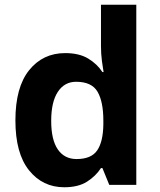

<svg xmlns="http://www.w3.org/2000/svg" viewBox="-20 -780 673 810"><path d="M251 10Q160 10 102.5 -61.5Q45 -133 45 -272Q45 -412 103 -484Q161 -556 255 -556Q314 -556 352 -533Q390 -510 412 -476H417Q414 -492 410 -522.5Q406 -553 406 -585V-760H555V0H441L412 -71H406Q384 -37 347 -13.5Q310 10 251 10ZM303 -109Q365 -109 390 -145.5Q415 -182 416 -255V-271Q416 -351 391.5 -393Q367 -435 301 -435Q252 -435 224 -392.5Q196 -350 196 -270Q196 -190 224 -149.5Q252 -109 303 -109Z"/></svg>

Font: Noto Sans Medefaidrin
Style: Bold
Weight: 700
Designer: Dalton Maag Ltd
Foundry: Dalton Maag Ltd
Version: Version 1.002; ttfautohint (v1.8.4.7-5d5b)